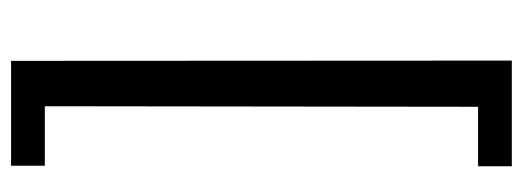

<svg xmlns="http://www.w3.org/2000/svg" viewBox="-319 -461 945 347"><g transform="rotate(90 153.5 -287.5)"><path d="M280.5 -740V-679H173L172 104H279.5V165H90L89.5 -740Z"/></g></svg>

Font: 1883 Sans
Style: Regular
Weight: 400
Designer: 1883 Sans project is a fork of Public Sans.
Version: Version 1.009